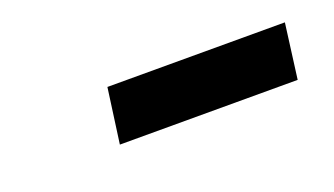

<svg xmlns="http://www.w3.org/2000/svg" viewBox="-27 -794 480 276"><g transform="rotate(-20 213.0 -656.0)"><path d="M137 -697.5H408.5L397.5 -613.5H125.5Z"/></g></svg>

Font: Merriweather 96pt
Style: Bold Italic
Weight: 700
Italic angle: -7.8°
Version: Version 2.101